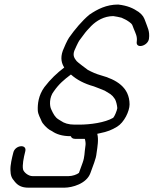

<svg xmlns="http://www.w3.org/2000/svg" viewBox="-20 -694 692 865"><path d="M269.4 -389.9C236.3 -364.5 207.8 -337.8 180 -301.5C152.9 -264.2 149.2 -224.8 150.2 -197.4C150.9 -178 163 -160.1 167 -148.7C171.1 -137 191.5 -116.5 202.5 -109.7L214.7 -102.9C233 -89.9 259.8 -80.5 297.3 -80.5H299.2C301.2 -72.8 308.8 -68.5 317.9 -68.5H358.9C362.7 -68.5 362.2 -69.3 363.4 -63.8C365.6 -52.8 366.7 -46.5 364.2 -31.5C360.2 -6.8 362.1 12.1 352.3 39L335.6 84.9C326.8 92.1 306.7 99.5 288.8 99.5H126.8C106.8 99.5 86.4 81.1 83.8 68.9C80.1 49.3 86 18.8 93.9 -12.4C102.5 -46.4 47.4 -41.1 39.8 -5.8C33.7 18.1 26.1 49 27 72.6C27.8 95.2 30.9 106.9 46.7 124.6C60.7 141.9 78.2 151.5 107.9 151.5H269.9C305.3 151.5 369.8 133.7 387.2 86L404.3 39C410 23.4 413.8 9.4 415.3 -6.1C419 -31.6 425.1 -65.9 418.2 -91.2C419.4 -91.4 426.5 -93 430 -93.8C464.1 -100.6 483.3 -108.5 507.5 -123.1C539.4 -142.3 563.8 -193.4 563.7 -223.8C563.3 -300.7 504.6 -335.5 433.3 -355.1C413.8 -360.5 393.6 -369.4 375.6 -379.2C369.4 -383.5 329.2 -413.8 325.5 -418.5C314.8 -431.8 306.9 -443.6 315.1 -466C316.4 -469.6 319.7 -477 324.8 -487.5C337.8 -514 334.5 -507.8 353.9 -533.6C371.4 -557.5 372 -556.2 390.7 -576.7C415.2 -601.2 449 -621.2 490.3 -621.5C500.4 -620 519.4 -616.8 527.4 -614.2L544.2 -606.3C547.9 -604.7 554.3 -600.9 562.3 -595.2C577.9 -583.2 574.4 -584.5 582.5 -564.4C591 -543.4 599.3 -529.4 596.1 -506.4C590.5 -472.5 645.6 -485.9 651 -518.6C656 -554.2 643.2 -572.9 635.9 -595.2C628.4 -616.4 624.1 -624.9 605.2 -639.8C579.9 -657.4 554.1 -668.7 512.8 -673.5H512.1C459.3 -673.5 419 -652.7 382.4 -627.7C350 -600.6 316.9 -561.3 290.8 -524C283.5 -513.4 268 -479.5 263.1 -466C250.4 -431.1 258.5 -407 269.4 -389.9ZM299.5 -358.3C326.8 -334.1 359.5 -317 402.7 -304.9C418.4 -299.6 436.3 -291.5 452.1 -285.4L477.2 -270.1C488.1 -261.2 487.3 -262.1 498.1 -247.2C503.3 -237.3 507.3 -221.2 508.5 -206.9C507.2 -196.3 496.3 -169.4 489.9 -163.2C452.5 -141.5 387 -132.5 336.2 -132.5H316.2C288.3 -132.5 268.6 -139.3 255.1 -149L243.4 -156.2C227.6 -165.9 219.9 -181.8 211.3 -200.2C202.4 -216.8 201.4 -255.9 222.5 -282.6C246 -316.2 268.4 -335 299.5 -358.3Z"/></svg>

Font: Take Off
Style: Moose
Weight: 400
Foundry: Cannot Into Space Fonts
Version: Version 0.89